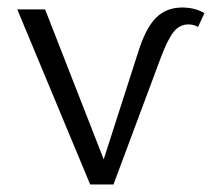

<svg xmlns="http://www.w3.org/2000/svg" viewBox="-20 -491 564 511"><path d="M524 -456 507 -419Q497 -426 481 -426Q458 -426 442 -406Q426 -386 407 -335L282 0H220L26 -466H100L256 -67L347 -350Q367 -415 394.5 -443Q422 -471 465 -471Q499 -471 524 -456Z"/></svg>

Font: Ysabeau SC
Style: Regular
Weight: 400
Designer: Christian Thalmann (Catharsis Fonts)
Version: Version 0.003